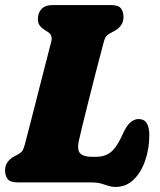

<svg xmlns="http://www.w3.org/2000/svg" viewBox="-20 -720 631 758"><path d="M335 0H49Q20 0 10 -13.5Q0 -27 0 -47Q0 -67.5 10.8 -81.2Q21.5 -95 34.5 -101.5L49.5 -109.5Q61 -115.5 67 -123Q73 -130.5 78 -149.5Q88 -187.5 101.8 -241.2Q115.5 -295 130.5 -353.5Q145.5 -412 159.2 -465.5Q173 -519 182.5 -556.5Q188.5 -581.5 169.5 -593.5L156 -602Q143 -610.5 136.2 -620Q129.5 -629.5 129.5 -644.5Q129.5 -669.5 144.2 -684.8Q159 -700 186.5 -700H418.5Q448 -700 457.8 -686.5Q467.5 -673 467.5 -653Q467.5 -633 457.2 -619.5Q447 -606 434 -599L418 -590.5Q408 -585.5 401 -578.8Q394 -572 388.5 -550Q373 -491.5 357.2 -430.5Q341.5 -369.5 327.8 -314.5Q314 -259.5 304 -218.8Q294 -178 290.5 -160.5Q284 -127 297.2 -114Q310.5 -101 341.5 -101H359.5Q395.5 -101 418.8 -120.5Q442 -140 465 -191.5Q480.5 -225.5 495.8 -237.8Q511 -250 526.5 -250Q550 -250 559.8 -232.8Q569.5 -215.5 569.5 -187Q569.5 -134 553.5 -87Q537.5 -40 507.8 -11Q478 18 436 18Q420.5 18 407.8 13.5Q395 9 378.8 4.5Q362.5 0 335 0Z"/></svg>

Font: Fraunces 144pt S100 Black
Style: Italic
Weight: 900
Italic angle: -16°
Version: Version 1.000; ttfautohint (v1.8.3)